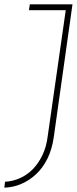

<svg xmlns="http://www.w3.org/2000/svg" viewBox="-44 -720 353 882"><path d="M93 -700 89 -673H258L175 -93Q169 -45 151 -7.5Q133 30 107 57Q80 84 47.5 98.5Q15 113 -21 115L-24 142Q16 141 53.5 125Q91 109 122 80Q153 51 174 8.5Q195 -34 203 -90L289 -700Z"/></svg>

Font: Josefin Slab Thin Light
Style: Italic
Weight: 300
Italic angle: -12°
Version: Version 2.000